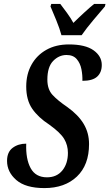

<svg xmlns="http://www.w3.org/2000/svg" viewBox="-20 -951 559 981"><path d="M207 10Q111 10 63.5 -31Q16 -72 16 -129Q16 -174 44.5 -195.5Q73 -217 114 -217Q111 -139 136.5 -92Q162 -45 220 -45Q270 -45 298.5 -80Q327 -115 327 -170Q327 -209 308 -241Q289 -273 232 -314Q175 -351 144.5 -395.5Q114 -440 114 -509Q114 -572 141 -620.5Q168 -669 217 -696.5Q266 -724 332 -724Q416 -724 458 -694Q500 -664 500 -619Q500 -581 476.5 -559.5Q453 -538 401 -538Q402 -567 396 -597.5Q390 -628 372 -649Q354 -670 320 -670Q281 -670 251.5 -639.5Q222 -609 222 -544Q222 -495 248 -466.5Q274 -438 324 -404Q380 -364 407.5 -318Q435 -272 435 -215Q435 -108 373 -49Q311 10 207 10ZM294 -771Q285 -805 267.5 -847.5Q250 -890 238 -918L242 -931H288Q302 -913 322 -885.5Q342 -858 355 -834Q379 -858 409.5 -886Q440 -914 461 -931H519L516 -918Q492 -890 457 -848.5Q422 -807 397 -771Z"/></svg>

Font: Noto Serif ExtraCondensed SemiBold
Style: Italic
Weight: 600
Width: 2
Italic angle: -12°
Designer: Monotype Design Team
Foundry: Monotype Imaging Inc.
Version: Version 2.013